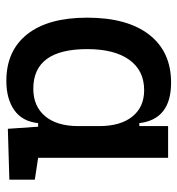

<svg xmlns="http://www.w3.org/2000/svg" viewBox="4 -572 577 626"><g transform="rotate(90 293.0 -258.5)"><path d="M243.2 9.8Q145 9.8 91.1 -58.3Q37.1 -126.5 37.1 -253.9Q37.1 -384.3 92.5 -455.8Q147.9 -527.3 249 -527.3Q368.7 -527.3 380.9 -423.8H390.6V-517.6H494.1V-93.8L565.4 -83V0L399.4 4.9L392.6 -93.8H380.9Q375.5 -42 338.6 -16.1Q301.8 9.8 243.2 9.8ZM390.6 -224.6V-293Q390.6 -362.3 359.6 -400.9Q328.6 -439.5 273.4 -439.5Q209.5 -439.5 174.6 -391.1Q139.6 -342.8 139.6 -253.9Q139.6 -78.1 268.6 -78.1Q326.2 -78.1 358.4 -116.7Q390.6 -155.3 390.6 -224.6Z"/></g></svg>

Font: CaskaydiaMono NF
Style: Regular
Weight: 400
Designer: Aaron Bell
Foundry: Saja Typeworks
Version: Version 2111.001; ttfautohint (v1.8.4);Nerd Fonts 3.1.1